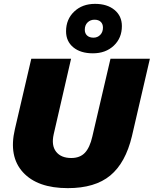

<svg xmlns="http://www.w3.org/2000/svg" viewBox="-20 -964 796 994"><path d="M472 -944Q535 -944 573 -912.5Q611 -881 611 -829Q611 -767 569 -727.5Q527 -688 461 -688Q397 -688 359.5 -719Q322 -750 322 -802Q322 -864 364 -904Q406 -944 472 -944ZM419 -810Q419 -791 431 -780Q443 -769 464 -769Q485 -769 499 -783.5Q513 -798 513 -821Q513 -840 501.5 -851Q490 -862 469 -862Q448 -862 433.5 -848Q419 -834 419 -810ZM331 10Q174 10 99 -72Q24 -154 57 -295L142 -660H348L258 -269Q245 -211 270.5 -178.5Q296 -146 349 -146Q394 -146 419.5 -173Q445 -200 458 -257L552 -660H756L663 -259Q630 -121 551 -55.5Q472 10 331 10Z"/></svg>

Font: Elaine Sans ExtraBold
Style: Italic
Weight: 800
Italic angle: -13°
Designer: Wei Huang
Foundry: Wei Huang
Version: Version 2.001;December 24, 2019;FontCreator 12.0.0.2547 64-b